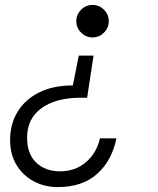

<svg xmlns="http://www.w3.org/2000/svg" viewBox="-20 -528 640 780"><path d="M356 -376Q329 -376 309.5 -395.5Q290 -415 290 -442Q290 -469 309.5 -488.5Q329 -508 356 -508Q383 -508 402.5 -488.5Q422 -469 422 -442Q422 -415 402.5 -395.5Q383 -376 356 -376ZM215 232Q161 232 117 208.5Q73 185 47 142Q21 99 21 41Q21 -24 51.5 -74Q82 -124 139 -152.5Q196 -181 276 -181L300 -302H360L334 -131H308Q207 -131 148.5 -88.5Q90 -46 90 31Q90 97 127 132.5Q164 168 224 168Q286 168 329.5 130.5Q373 93 386 34H453Q435 124 375 178Q315 232 215 232Z"/></svg>

Font: DM Mono Light
Style: Italic
Weight: 300
Italic angle: -10°
Designer: Colophon Foundry
Foundry: Colophon Foundry
Version: Version 1.000; ttfautohint (v1.8.2.53-6de2)